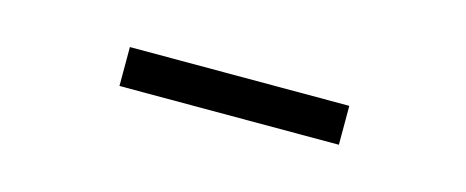

<svg xmlns="http://www.w3.org/2000/svg" viewBox="-22 -426 544 224"><g transform="rotate(15 250.0 -314.5)"><path d="M119 -291V-338H384V-291Z"/></g></svg>

Font: Inconsolata Light
Style: Regular
Weight: 300
Designer: Raph Levien, Cyreal, Brenton Simpson
Foundry: Raph Levien, Cyreal, Google
Version: Version 3.001